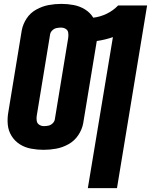

<svg xmlns="http://www.w3.org/2000/svg" viewBox="-20 -763 777 988"><path d="M432 205H582L737 -735H588Q562 -708 528.5 -692Q495 -676 460 -672Q444 -698 417.5 -714.5Q391 -731 359.5 -737Q328 -743 296 -743Q263 -743 230.5 -737Q198 -731 167 -714Q136 -697 117 -668Q98 -639 92 -607L23 -187Q17 -154 20 -122Q23 -90 39.5 -63.5Q56 -37 82 -20.5Q108 -4 140 2Q172 8 204 8Q237 8 269.5 2Q302 -4 332.5 -21Q363 -38 382.5 -67Q402 -96 408 -128L478 -552Q521 -558 561 -572ZM206 -114Q193 -114 182 -121Q171 -128 169 -141Q167 -154 169 -167L238 -587Q240 -598 249.5 -607Q259 -616 270.5 -618.5Q282 -621 294 -621Q307 -621 318 -614.5Q329 -608 331 -595Q333 -582 331 -568L262 -148Q260 -137 250.5 -128Q241 -119 229.5 -116.5Q218 -114 206 -114Z"/></svg>

Font: Iosevka Sparkle Heavy
Style: Italic
Weight: 900
Italic angle: -9°
Designer: Belleve Invis
Foundry: Belleve Invis
Version: Version 4.5.0; ttfautohint (v1.8.3)